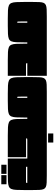

<svg xmlns="http://www.w3.org/2000/svg" viewBox="1037 -1777 840 2954"><g transform="rotate(-90 1457.0 -300.0)"><path d="M99 -700H239V-620H99ZM259 -700H399V-620H259ZM505 0H235Q168 0 125 -2Q82 -4 58.5 -14.5Q35 -25 24.5 -48.5Q14 -72 12 -115Q10 -158 10 -225V-345Q10 -422 12.5 -470Q15 -518 26.5 -545Q38 -572 64.5 -583.5Q91 -595 139.5 -597.5Q188 -600 265 -600H495V-300H505ZM139 -320Q124 -320 121.5 -317Q119 -314 119 -300H368V-320Z M785 -300Q800 -300 802.5 -302.5Q805 -305 805 -319H515V-600H850Q927 -600 975.5 -597.5Q1024 -595 1050.5 -583.5Q1077 -572 1088.5 -545Q1100 -518 1102.5 -470Q1105 -422 1105 -345V-300H1116V0H909Q902 0 895 0Q888 0 880 0H504Q501 -37 498 -76.5Q495 -116 495 -153Q495 -164 495 -172.5Q495 -181 496 -194Q497 -207 499 -231.5Q501 -256 504 -300ZM741 20H881V100H741Z M1381 -600H1493Q1570 -600 1618.5 -597.5Q1667 -595 1693.5 -583.5Q1720 -572 1731.5 -545Q1743 -518 1745.5 -470Q1748 -422 1748 -345V-225Q1748 -158 1746 -115Q1744 -72 1733.5 -48.5Q1723 -25 1699.5 -14.5Q1676 -4 1633.5 -2Q1591 0 1523 0H1351Q1341 0 1331 0Q1321 0 1312 0H1115Q1112 -37 1109 -76.5Q1106 -116 1106 -153Q1106 -164 1106 -172.5Q1106 -181 1107 -194Q1108 -207 1110 -231.5Q1112 -256 1115 -300H1126V-345Q1126 -422 1128.5 -470Q1131 -518 1142.5 -545Q1154 -572 1180.5 -583.5Q1207 -595 1255.5 -597.5Q1304 -600 1381 -600ZM1447 -435Q1447 -450 1444.5 -452.5Q1442 -455 1428 -455V-300H1448Z M1768 0V-300H1962Q1962 -314 1959.5 -317Q1957 -320 1942 -320H1768V-600H2007Q2084 -600 2132.5 -597.5Q2181 -595 2207.5 -583.5Q2234 -572 2245.5 -545Q2257 -518 2259.5 -470Q2262 -422 2262 -345V-300H2272V0Z M2537 -600H2649Q2726 -600 2774.5 -597.5Q2823 -595 2849.5 -583.5Q2876 -572 2887.5 -545Q2899 -518 2901.5 -470Q2904 -422 2904 -345V-225Q2904 -158 2902 -115Q2900 -72 2889.5 -48.5Q2879 -25 2855.5 -14.5Q2832 -4 2789.5 -2Q2747 0 2679 0H2507Q2497 0 2487 0Q2477 0 2468 0H2271Q2268 -37 2265 -76.5Q2262 -116 2262 -153Q2262 -164 2262 -172.5Q2262 -181 2263 -194Q2264 -207 2266 -231.5Q2268 -256 2271 -300H2282V-345Q2282 -422 2284.5 -470Q2287 -518 2298.5 -545Q2310 -572 2336.5 -583.5Q2363 -595 2411.5 -597.5Q2460 -600 2537 -600ZM2603 -435Q2603 -450 2600.5 -452.5Q2598 -455 2584 -455V-300H2604Z"/></g></svg>

Font: Badeen Display
Style: Regular
Weight: 400
Version: Version 1.000; ttfautohint (v1.8.4.7-5d5b)